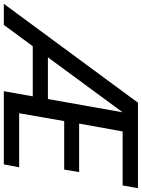

<svg xmlns="http://www.w3.org/2000/svg" viewBox="94 -851 740 1002"><g transform="rotate(90 464.0 -350.0)"><path d="M-17 0 499 -700H945L931 -620H649L608 -393H861L848 -315H595L554 -80H836L821 0H439L549 -620L93 0ZM148 -151 204 -230H526L512 -151Z"/></g></svg>

Font: DM Sans 24pt Medium
Style: Italic
Weight: 500
Italic angle: -10°
Designer: Colophon Foundry, Jonny Pinhorn
Foundry: Colophon Foundry
Version: Version 4.004;gftools[0.9.30]